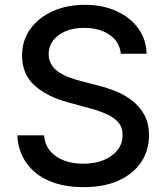

<svg xmlns="http://www.w3.org/2000/svg" viewBox="-20 -757 683 789"><path d="M476.6 -536.2Q470.9 -586.6 429.7 -614.5Q388.5 -642.4 326 -642.4Q281.2 -642.4 248.6 -628.4Q215.9 -614.3 198 -590Q180 -565.7 180 -534.8Q180 -508.9 192.3 -490.1Q204.5 -471.2 224.6 -458.6Q244.7 -446 267.8 -437.7Q290.8 -429.3 312.1 -424L383.2 -405.5Q418 -397 454.5 -382.5Q491.1 -367.9 522.4 -344.1Q553.6 -320.3 573 -285.2Q592.3 -250 592.3 -201Q592.3 -139.2 560.5 -91.3Q528.8 -43.3 468.6 -15.6Q408.4 12.1 323.2 12.1Q241.5 12.1 181.8 -13.8Q122.2 -39.8 88.4 -87.5Q54.7 -135.3 51.1 -201H161.2Q164.4 -161.6 187 -135.5Q209.5 -109.4 244.9 -96.8Q280.2 -84.2 322.4 -84.2Q369 -84.2 405.4 -98.9Q441.8 -113.6 462.7 -140.1Q483.7 -166.5 483.7 -202.1Q483.7 -234.4 465.4 -255Q447.1 -275.6 416 -289.1Q384.9 -302.6 345.9 -312.9L259.9 -336.3Q172.6 -360.1 121.6 -406.2Q70.7 -452.4 70.7 -528.4Q70.7 -591.3 104.8 -638.1Q138.8 -685 197.1 -711.1Q255.3 -737.2 328.5 -737.2Q402.3 -737.2 459 -711.3Q515.6 -685.4 548.3 -640.1Q581 -594.8 582.4 -536.2Z"/></svg>

Font: InterMG Medium
Style: Regular
Weight: 500
Designer: Rasmus Andersson
Foundry: rsms
Version: Version 3.019;December 26, 2023;FontCreator 15.0.0.2955 64-b